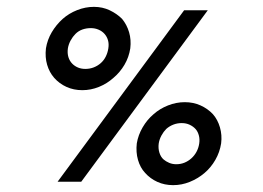

<svg xmlns="http://www.w3.org/2000/svg" viewBox="-20 -530 766 560"><path d="M443 -112Q445 -124 451 -135Q457 -146 465 -154Q474 -162 485.5 -166.5Q497 -171 510 -171Q523 -171 533.5 -166Q544 -161 551 -153Q557 -146 560 -135Q563 -124 561 -111Q559 -98 553 -87Q547 -76 538 -68Q529 -60 518 -55.5Q507 -51 494 -51Q483 -51 473.5 -55Q464 -59 457 -65Q449 -72 445 -84.5Q441 -97 443 -112ZM485 10Q510 10 533.5 0.5Q557 -9 576 -25Q595 -41 608 -63.5Q621 -86 625 -112Q628 -136 621.5 -158.5Q615 -181 601 -197Q586 -213 565 -222.5Q544 -232 519 -232Q494 -232 470 -222.5Q446 -213 428 -197Q409 -181 396 -158.5Q383 -136 379 -112Q376 -86 382.5 -63.5Q389 -41 403 -26Q418 -9 439 0.5Q460 10 485 10ZM178 -389Q180 -401 186 -412Q192 -423 200 -431Q209 -440 220.5 -444Q232 -448 245 -448Q257 -448 267.5 -443.5Q278 -439 285 -431Q292 -423 295 -412.5Q298 -402 296 -389Q294 -376 288.5 -365Q283 -354 274 -346Q265 -338 253.5 -333.5Q242 -329 229 -329Q217 -329 207.5 -333Q198 -337 191 -344Q183 -352 179.5 -363.5Q176 -375 178 -389ZM220 -267Q245 -267 268.5 -276.5Q292 -286 311 -303Q330 -319 343 -341Q356 -363 360 -389Q363 -414 356.5 -436Q350 -458 336 -475Q321 -490 300 -500Q279 -510 254 -510Q229 -510 205 -500.5Q181 -491 163 -475Q144 -458 131 -436Q118 -414 114 -389Q111 -363 117.5 -341Q124 -319 138 -303Q153 -286 174 -276.5Q195 -267 220 -267ZM148 0H217Q310 -126 401.5 -250Q493 -374 586 -500H517Q424 -374 332.5 -250Q241 -126 148 0Z"/></svg>

Font: Josefin Slab Thin SemiBold
Style: Italic
Weight: 600
Italic angle: -12°
Version: Version 2.000